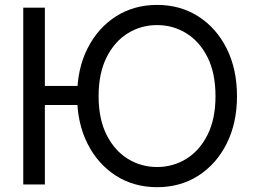

<svg xmlns="http://www.w3.org/2000/svg" viewBox="-20 -759 1042 790"><path d="M322.8 -405.3V-327.1H119.6V-405.3ZM164.6 -727.5V0H75.7V-727.5ZM626.5 11.2Q530.8 11.2 456.5 -36.4Q382.3 -84 339.8 -168.5Q297.4 -252.9 297.4 -363.3Q297.4 -474.6 339.8 -559.1Q382.3 -643.6 456.5 -691.2Q530.8 -738.8 626.5 -738.8Q722.2 -738.8 796.4 -691.2Q870.6 -643.6 912.8 -559.1Q955.1 -474.6 955.1 -363.3Q955.1 -252.9 912.8 -168.5Q870.6 -84 796.4 -36.4Q722.2 11.2 626.5 11.2ZM626.5 -71.8Q691.9 -71.8 746.6 -105.5Q801.3 -139.2 834 -204.3Q866.7 -269.5 866.7 -363.3Q866.7 -458 834 -523.2Q801.3 -588.4 746.6 -622.1Q691.9 -655.8 626.5 -655.8Q560.5 -655.8 505.9 -622.1Q451.2 -588.4 418.5 -522.9Q385.7 -457.5 385.7 -363.3Q385.7 -269.5 418.5 -204.3Q451.2 -139.2 505.9 -105.5Q560.5 -71.8 626.5 -71.8Z"/></svg>

Font: Inter 28pt
Style: Regular
Weight: 400
Designer: Rasmus Andersson
Foundry: rsms
Version: Version 4.001;git-66647c0bb